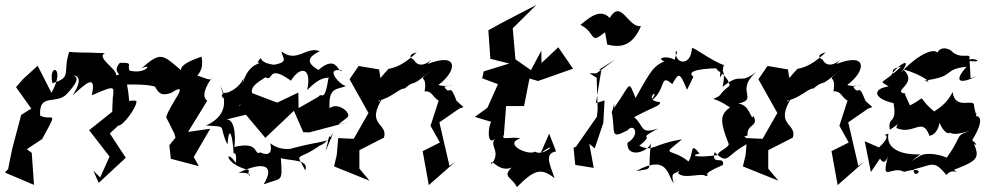

<svg xmlns="http://www.w3.org/2000/svg" viewBox="-24 -693 4022 780"><path d="M355 0 377 50 487 -52 422 -151 457 -183C475 -180 535 -261 530 -283C485 -292 510 -253 492 -350C503 -348 628 -358 642 -315C646 -356 616 -330 605 -342C620 -315 632 -301 672 -316C755 -369 664 -267 651 -217L684 -151L689 -134L664 -103L670 -48L784 -18L763 -55L830 -170L740 -157L818 -284C785 -304 831 -372 839 -378C826 -345 743 -437 737 -345C792 -393 803 -414 795 -463C774 -455 710 -435 711 -408C636 -472 630 -485 550 -415C600 -441 569 -386 495 -408C506 -408 527 -312 535 -377C459 -423 541 -439 463 -438C427 -396 480 -392 448 -387C453 -412 365 -459 402 -477C289 -482 330 -477 257 -482C229 -398 271 -379 189 -355C170 -440 246 -423 185 -316L129 -426L70 -372L41 -339L103 -252L62 -226L25 -86L9 -6L-4 8L114 58L105 -72L85 -87L147 -128C219 -258 184 -197 139 -224C133 -320 208 -263 251 -315C283 -350 299 -376 277 -385C264 -387 330 -395 271 -306C321 -349 369 -400 349 -306C464 -356 433 -338 433 -271L432 -239L338 -164L421 -57L383 28Z M1350 -187 1386 -215C1409 -231 1348 -282 1315 -253C1309 -342 1347 -328 1383 -344C1360 -342 1289 -423 1366 -406C1350 -388 1348 -477 1270 -409C1200 -447 1251 -473 1275 -485C1221 -507 1182 -435 1120 -484C1120 -460 1154 -441 1089 -430C1010 -440 1052 -478 1022 -440C1051 -431 986 -448 961 -350C972 -420 976 -345 901 -317C841 -316 921 -251 869 -347C907 -263 880 -214 813 -183C907 -177 860 -187 900 -106C907 -195 922 -136 925 -70C925 -70 940 -78 934 -31C891 -95 883 -27 987 -2C977 43 1023 6 945 9C1053 -42 1093 -18 1047 56C1122 27 1124 53 1117 -51C1146 -39 1235 -48 1216 -1C1175 -82 1180 -33 1277 -103C1258 -98 1296 -97 1330 -154L1299 -79L1313 -139C1355 -119 1242 -118 1133 -81C1195 -102 1127 -68 1074 -111C1086 -62 1056 -62 1034 -74C1004 -59 1035 -121 927 -96C932 -102 938 -216 893 -207L975 -227L1054 -133L1170 -243L1208 -156L1232 -155L1395 -198ZM950 -262C945 -256 948 -292 1038 -284C951 -323 1033 -365 1055 -379C1088 -358 1060 -436 1158 -365C1194 -425 1244 -423 1224 -327C1283 -388 1302 -372 1311 -379C1294 -269 1284 -322 1270 -300L1189 -254L1188 -317L1102 -276L997 -316L962 -289Z M1831 -283C1800 -366 1806 -298 1781 -341C1853 -358 1788 -335 1757 -348C1831 -402 1844 -484 1713 -433C1765 -493 1690 -388 1656 -452C1664 -445 1616 -468 1669 -480C1603 -417 1566 -417 1554 -413C1506 -360 1479 -327 1529 -329L1516 -411L1433 -425L1396 -371L1473 -234L1413 -129L1350 -132L1344 -63L1333 -17L1477 41L1436 -8V-83L1536 -134C1554 -196 1455 -180 1535 -303C1483 -244 1528 -278 1512 -284C1563 -293 1602 -337 1619 -333C1675 -379 1628 -321 1734 -413C1659 -347 1715 -405 1701 -322C1732 -324 1731 -301 1758 -284L1725 -182L1763 -114L1693 -79L1718 59L1826 -36L1802 -19L1761 -196L1842 -252L1859 -258Z M2207 -150 2172 -70C2254 -132 2189 -53 2149 -77C2125 -59 2018 -107 2090 -131C2050 -140 2010 -120 2023 -145L2032 -262H2105L2127 -374L2162 -364L2304 -414L2244 -501L2176 -437L2175 -487L2133 -408L2070 -452L2059 -578L2155 -673C2091 -639 2023 -606 1960 -570L1968 -454L2045 -435L1941 -403L1935 -375L1999 -351L1956 -255L1905 -218L1972 -198C1959 -185 1953 -98 1986 -129C1963 -97 2014 -79 1972 -25C1966 -68 2020 52 2098 -50C1996 31 2048 13 2076 67C2145 -2 2173 -14 2229 31C2210 -25 2186 -69 2235 -78Z M2443 -512C2495 -499 2544 -503 2580 -587C2527 -579 2500 -700 2453 -620C2412 -665 2359 -611 2334 -592C2401 -558 2368 -509 2434 -562ZM2475 -451 2399 -395H2371L2400 -377L2404 -249L2401 -219L2316 -97L2306 -93L2313 -23L2388 -11L2370 -109L2392 -90L2427 -194L2432 -285L2397 -274L2419 -409L2410 -410Z M2793 -381C2770 -398 2791 -414 2898 -416C2857 -418 2935 -394 2940 -345C2887 -303 2918 -311 2874 -291C2941 -271 2983 -211 2956 -266C2904 -233 2894 -215 2936 -109C2941 -94 2889 -78 2893 -63C2804 -51 2777 -61 2818 -69C2778 -120 2795 -71 2773 -37C2699 -97 2656 -53 2747 -127C2623 -107 2632 -74 2573 -101C2644 -157 2554 -120 2650 -171C2573 -145 2594 -183 2552 -217C2647 -267 2655 -261 2658 -278C2576 -285 2674 -349 2616 -280C2686 -325 2653 -400 2707 -351C2732 -393 2735 -408 2767 -328ZM2731 11C2756 37 2831 6 2843 23C2870 13 2808 23 2913 -23C2920 -64 2864 -16 2879 -75C2939 -17 2922 -66 3023 -114C2990 -171 2944 -115 3013 -143C3009 -191 3060 -177 3037 -222C3027 -197 3024 -269 2975 -272C3061 -291 2959 -324 3049 -401C2972 -343 2995 -406 2911 -340C2929 -410 2900 -430 2901 -379C2917 -394 2913 -448 2919 -427C2855 -452 2792 -505 2787 -497C2783 -422 2718 -432 2721 -483C2743 -493 2694 -438 2732 -435C2709 -473 2631 -460 2675 -444C2633 -424 2625 -416 2558 -295C2526 -371 2543 -356 2471 -255C2473 -294 2469 -252 2461 -238C2478 -155 2450 -124 2526 -164C2552 -196 2579 -144 2525 -113C2521 -48 2608 -74 2621 -112C2604 7 2638 -11 2560 2C2692 -70 2687 23 2713 51C2693 -16 2737 36 2752 -34Z M3492 -283C3461 -366 3467 -298 3442 -341C3514 -358 3449 -335 3418 -348C3492 -402 3505 -484 3374 -433C3426 -493 3351 -388 3317 -452C3325 -445 3277 -468 3330 -480C3264 -417 3227 -417 3215 -413C3167 -360 3140 -327 3190 -329L3177 -411L3094 -425L3057 -371L3134 -234L3074 -129L3011 -132L3005 -63L2994 -17L3138 41L3097 -8V-83L3197 -134C3215 -196 3116 -180 3196 -303C3144 -244 3189 -278 3173 -284C3224 -293 3263 -337 3280 -333C3336 -379 3289 -321 3395 -413C3320 -347 3376 -405 3362 -322C3393 -324 3392 -301 3419 -284L3386 -182L3424 -114L3354 -79L3379 59L3487 -36L3463 -19L3422 -196L3503 -252L3520 -258Z M3551 -49C3574 -9 3587 -74 3583 -57C3554 55 3596 -23 3649 5C3755 -25 3685 45 3688 -5C3765 -23 3769 -45 3821 18C3847 -16 3883 23 3851 -3C3961 -45 3957 -54 3922 -134C3924 -101 3964 -94 3925 -123C3991 -228 3936 -223 3941 -220C3945 -266 3944 -195 3933 -264C3935 -297 3856 -242 3846 -319C3804 -233 3719 -234 3789 -226C3679 -309 3761 -307 3667 -262C3689 -242 3651 -303 3653 -313C3595 -323 3712 -353 3644 -412C3726 -389 3775 -347 3732 -366C3861 -382 3803 -411 3903 -422C3848 -361 3874 -349 3945 -384L3919 -375L3915 -445C3991 -437 3908 -469 3910 -442C3931 -493 3882 -441 3838 -489C3783 -518 3771 -457 3775 -430C3821 -516 3729 -499 3636 -398C3694 -475 3610 -422 3591 -377C3656 -369 3554 -408 3637 -422C3553 -344 3544 -370 3586 -342C3515 -331 3528 -291 3606 -274C3622 -185 3581 -223 3591 -166C3677 -219 3638 -237 3617 -173C3689 -142 3723 -222 3752 -141C3800 -150 3802 -242 3785 -227C3800 -127 3878 -135 3804 -202C3829 -135 3847 -140 3947 -171C3839 -138 3899 -155 3817 -46C3852 -48 3755 -82 3715 -61C3664 -29 3658 -19 3714 -66C3643 -63 3574 -85 3585 -150C3545 -138 3614 -158 3547 -94L3489 -119L3514 6Z"/></svg>

Font: Charger Distortion
Style: 2It
Weight: 400
Designer: Jasper
Foundry: Cannot Into Space Fonts
Version: Version 0.98